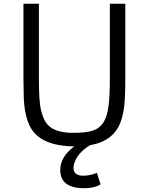

<svg xmlns="http://www.w3.org/2000/svg" viewBox="-20 -767 789 1019"><path d="M426.8 231.9Q299.8 231.9 299.8 134.8Q299.8 65.4 374 9.8Q191.9 8.3 138.7 -96.7Q109.4 -155.8 106 -252Q104.5 -296.4 104.5 -344.2V-747.1H186.5V-347.7Q186.5 -229.5 196.8 -186.5Q207 -143.6 220.5 -121.8Q233.9 -100.1 255.4 -86.9Q295.9 -62 366.9 -62Q438 -62 473.9 -74.2Q509.8 -86.4 529.5 -118.2Q549.3 -149.9 556.2 -205.6Q563 -261.2 563 -347.7V-747.1H645V-350.6Q645 -241.7 638.4 -196.8Q631.8 -151.9 620.4 -120.1Q608.9 -88.4 587.9 -63.5Q543.9 -11.2 458 3.4Q391.6 44.4 375 97.7Q370.1 111.8 370.1 123Q370.1 165.5 421.4 165.5Q458 165.5 494.1 150.4L513.7 211.4Q481.4 231.9 426.8 231.9Z"/></svg>

Font: Armata
Style: Regular
Weight: 400
Designer: Viktoriya Grabowska
Foundry: Viktoriya Grabowska
Version: Version 1.002